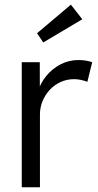

<svg xmlns="http://www.w3.org/2000/svg" viewBox="-20 -786 412 806"><path d="M71.3 0V-525H147L147.3 -372.8L138.7 -398.7Q148.3 -435 173.2 -465.8Q198 -496.6 233.1 -515.3Q268.3 -534 309.7 -534Q326.7 -534 341.9 -531.3Q357 -528.7 367 -524.7L346.8 -442.7Q333.4 -447.7 318.9 -450.7Q304.4 -453.7 291.4 -453.7Q260.1 -453.7 233.5 -441.3Q207 -428.9 188 -407.9Q169 -386.9 158.3 -360.7Q147.7 -334.5 147.7 -306.2V0ZM161.5 -607.7 135.6 -646.5 277.6 -766.5 325.4 -705.1Z"/></svg>

Font: Lexend Medium
Style: Regular
Weight: 500
Designer: Bonnie Shaver-Troup, Thomas Jockin
Foundry: Lexend
Version: Version 1.005